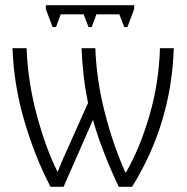

<svg xmlns="http://www.w3.org/2000/svg" viewBox="-20 -717 717 737"><path d="M647 -532H594Q590 -398 553.5 -273Q517 -148 464 -56H461Q414 -160 382 -286Q350 -412 346 -532H293Q295 -480 301 -427Q307 -374 318 -322L251 -172Q239 -146 226 -116.5Q213 -87 202 -59H200Q156 -147 121.5 -274.5Q87 -402 82 -532H28Q33 -390 74 -251Q115 -112 174 0H224L337 -257Q354 -195 381 -126.5Q408 -58 436 0H487Q638 -243 647 -532ZM495 -697V-682L469 -613H457L438 -662H350L332 -613H320L301 -662H213L195 -613H182L156 -682V-697Z"/></svg>

Font: Noto Sans UI SemiCondensed Light
Style: Regular
Weight: 300
Width: 4
Designer: Monotype Design Team
Foundry: Monotype Imaging Inc.
Version: Version 1.901